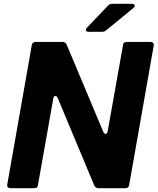

<svg xmlns="http://www.w3.org/2000/svg" viewBox="-20 -982 823 1002"><path d="M178 -16Q177 0 159 0H34Q25 0 20.5 -5.5Q16 -11 18 -20L146 -747Q149 -763 165 -763H307Q321 -763 328 -749L519 -294Q524 -283 531 -283Q539 -283 542 -297L622 -747Q623 -763 641 -763H766Q775 -763 779.5 -757.5Q784 -752 782 -743L654 -16Q651 0 635 0H494Q479 0 472 -14L281 -471Q277 -481 269 -481Q259 -481 258 -467ZM443 -816Q428 -816 428 -826Q428 -831 434 -838L544 -953Q552 -962 566 -962H668Q683 -962 683 -952Q683 -946 676 -940L534 -824Q526 -816 512 -816Z"/></svg>

Font: Open Sauce Two ExtraBold Italic
Style: Regular
Weight: 800
Italic angle: -10°
Designer: Alfredo Marco Pradil
Foundry: Creative Sauce Fz LLC
Version: Version 1.477